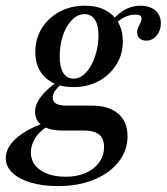

<svg xmlns="http://www.w3.org/2000/svg" viewBox="-44 -447 574 660"><path d="M155.6 192.7Q102.4 192.7 61.7 180.6Q21 168.5 -1.6 146.8Q-24.2 125 -24.2 96.8Q-24.2 62.1 8.9 31Q41.9 0 103.2 -22.6L118.5 -12.1Q91.9 4 77 27.8Q62.1 51.6 62.1 76.6Q62.1 115.3 94.8 137.9Q127.4 160.5 182.3 160.5Q221 160.5 250.4 147.6Q279.8 134.7 296.8 111.3Q313.7 87.9 313.7 58.1Q313.7 29 296.4 15.3Q279 1.6 242.7 1.6H167.7Q125.8 1.6 101.2 -15.3Q76.6 -32.3 76.6 -62.9Q76.6 -87.9 96 -113.7Q115.3 -139.5 154.8 -167.7L167.7 -158.9Q151.6 -144.4 144.4 -133.5Q137.1 -122.6 137.1 -112.1Q137.1 -97.6 148.8 -90.7Q160.5 -83.9 185.5 -83.9H271.8Q329.8 -83.9 362.1 -56.5Q394.4 -29 394.4 21Q394.4 70.2 363.7 109.3Q333.1 148.4 279 170.6Q225 192.7 155.6 192.7ZM208.1 -147.6Q147.6 -147.6 112.5 -179.8Q77.4 -212.1 77.4 -267.7Q77.4 -313.7 99.6 -349.6Q121.8 -385.5 160.5 -406.5Q199.2 -427.4 247.6 -427.4Q308.1 -427.4 343.1 -394.4Q378.2 -361.3 378.2 -304.8Q378.2 -259.7 355.6 -224.2Q333.1 -188.7 295.2 -168.1Q257.3 -147.6 208.1 -147.6ZM208.9 -176.6Q226.6 -176.6 241.9 -188.7Q257.3 -200.8 269 -221.8Q280.6 -242.7 287.5 -269.4Q294.4 -296 294.4 -325Q294.4 -361.3 281.9 -379.8Q269.4 -398.4 246 -398.4Q228.2 -398.4 212.9 -386.7Q197.6 -375 185.9 -355.2Q174.2 -335.5 167.7 -309.3Q161.3 -283.1 161.3 -253.2Q161.3 -215.3 173.8 -196Q186.3 -176.6 208.9 -176.6ZM458.9 -307.3Q444.4 -307.3 435.9 -314.9Q427.4 -322.6 427.4 -336.3Q427.4 -345.2 431.5 -353.6Q435.5 -362.1 439.1 -369.4Q442.7 -376.6 442.7 -383.1Q442.7 -390.3 437.5 -393.5Q432.3 -396.8 421 -396.8Q403.2 -396.8 385.9 -388.7Q368.5 -380.6 352.4 -365.3L342.7 -378.2Q363.7 -402.4 387.5 -414.9Q411.3 -427.4 438.7 -427.4Q471 -427.4 489.9 -411.3Q508.9 -395.2 508.9 -366.9Q508.9 -341.9 494.4 -324.6Q479.8 -307.3 458.9 -307.3Z"/></svg>

Font: Playfair 5pt SemiExpanded Light SemiBold
Style: Italic
Weight: 600
Italic angle: -15.6°
Version: Version 2.001;gftools[0.9.30]